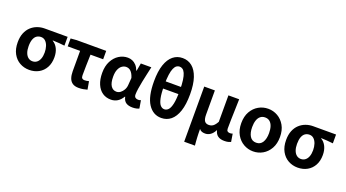

<svg xmlns="http://www.w3.org/2000/svg" viewBox="-68 -1550 4481 2489"><g transform="rotate(20 2172.5 -305.5)"><path d="M305.1 13.8Q233.6 13.8 174.3 -19.3Q115 -52.3 79.6 -116.7Q44.2 -181.1 44.2 -273.4Q44.2 -346.7 66.2 -400.5Q88.2 -454.2 126 -489.4Q163.9 -524.6 211.9 -542.2Q259.9 -559.8 312 -559.8H628.7V-438.2Q582.7 -442.7 545.9 -446.2Q509 -449.6 464.6 -450.4V-445.6Q508.9 -420.1 533.8 -369.5Q558.8 -318.8 558.8 -250.8Q558.8 -168.7 526.1 -109.3Q493.4 -50 435.8 -18.1Q378.3 13.8 305.1 13.8ZM306.6 -105.8Q340.9 -105.8 366 -124.8Q391.1 -143.7 405 -179.6Q418.9 -215.4 418.9 -265.6Q418.9 -313.5 405.9 -353.1Q393 -392.7 368.1 -416.4Q343.2 -440.2 307.1 -440.2Q273.8 -440.2 248.3 -423Q222.9 -405.9 208.7 -368.9Q194.5 -331.9 194.5 -273.4Q194.5 -220.9 208.6 -183.1Q222.7 -145.3 248 -125.6Q273.3 -105.8 306.6 -105.8Z M987.6 13.8Q933.8 13.8 902.1 -8.2Q870.4 -30.2 856.7 -69.9Q842.9 -109.6 842.9 -163.7V-444.1H671.8V-553.2L753.9 -559.8H1160.9V-444.1H986.4Q983.8 -366.2 982.1 -291.4Q980.5 -216.7 980.5 -157.7Q980.5 -128.1 992.5 -117Q1004.6 -105.8 1024.9 -105.8Q1040 -105.8 1054.4 -107.9Q1068.7 -110 1085.7 -114.6L1105.2 -4.2Q1081.6 2.9 1051.7 8.3Q1021.7 13.8 987.6 13.8Z M1430.9 13.8Q1364.6 13.8 1314.7 -20.3Q1264.9 -54.4 1237 -119.5Q1209.2 -184.6 1209.2 -275.5Q1209.2 -369.3 1243.9 -435.9Q1278.6 -502.4 1335 -538Q1391.4 -573.5 1456.1 -573.5Q1489 -573.5 1518.6 -561.4Q1548.3 -549.3 1573.2 -522.7Q1598.1 -496.1 1615 -452.4H1619.3L1638.5 -559.8H1783.5Q1772.5 -509.8 1759.9 -453.7Q1747.4 -397.7 1736.3 -342.8Q1725.2 -287.8 1718.1 -240.2Q1710.9 -192.5 1710.9 -159.3Q1710.9 -130.2 1726.4 -118Q1741.9 -105.8 1765.5 -105.8Q1773.9 -105.8 1783.6 -107.5Q1793.3 -109.2 1802.7 -113L1820.8 -4.2Q1806.6 2.9 1784.1 8.3Q1761.5 13.8 1730.5 13.8Q1674.1 13.8 1640.2 -9Q1606.4 -31.8 1595.5 -84.8H1591Q1532.6 13.8 1430.9 13.8ZM1465.1 -107.4Q1493.5 -107.4 1518.6 -125.5Q1543.7 -143.6 1560.9 -174.4Q1578.2 -205.2 1580.6 -242.3L1588 -341.3Q1578.9 -371.4 1567 -392.9Q1555 -414.3 1541.1 -427.7Q1527.1 -441.2 1510.9 -447.2Q1494.6 -453.2 1477 -453.2Q1447.5 -453.2 1420.3 -434.5Q1393.2 -415.8 1376.4 -377Q1359.5 -338.2 1359.5 -277.1Q1359.5 -191 1388 -149.2Q1416.4 -107.4 1465.1 -107.4Z M2126.2 13.8Q2012.8 13.8 1945.2 -89.1Q1877.6 -191.9 1877.6 -402.3Q1877.6 -539.9 1908.5 -630.5Q1939.4 -721.1 1995.4 -766.4Q2051.3 -811.7 2126.2 -811.7Q2201.9 -811.7 2257.8 -766.4Q2313.7 -721.1 2344.7 -630.1Q2375.6 -539.1 2375.6 -402.3Q2375.6 -261.8 2344.7 -169.6Q2313.7 -77.5 2257.8 -31.8Q2201.9 13.8 2126.2 13.8ZM2126.2 -105.8Q2157 -105.8 2181.2 -131.3Q2205.3 -156.8 2219.2 -221.2Q2233 -285.6 2233 -402.3Q2233 -488.1 2224.9 -544.8Q2216.8 -601.6 2202.4 -634.3Q2187.9 -666.9 2168.4 -680.4Q2148.9 -693.9 2126.2 -693.9Q2103.5 -693.9 2084.4 -680.4Q2065.3 -666.9 2050.7 -634.3Q2036.1 -601.6 2028 -544.8Q2019.9 -488.1 2019.9 -402.3Q2019.9 -285.6 2033.9 -221.2Q2047.9 -156.8 2072 -131.3Q2096.1 -105.8 2126.2 -105.8ZM1956.3 -353.2V-451.8H2296.6V-353.2Z M2513.3 201.1V-559.8H2660V-228.7Q2660 -165.8 2678.4 -138.9Q2696.7 -112 2737.6 -112Q2758.8 -112 2777 -119.3Q2795.3 -126.5 2812.4 -144.6Q2829.5 -162.8 2846.9 -194.8V-559.8H2995.2Q2993.7 -491.7 2991.2 -417.3Q2988.8 -342.9 2987.1 -274Q2985.4 -205.1 2985.4 -152.6Q2985.4 -126.6 2998 -116.2Q3010.5 -105.8 3032.8 -105.8Q3040.8 -105.8 3049.7 -107.3Q3058.5 -108.8 3068.5 -112.6L3086.2 -3.8Q3069.8 3.3 3049.3 8.5Q3028.8 13.8 2996.3 13.8Q2940.6 13.8 2907.4 -10.4Q2874.2 -34.5 2862.7 -83.8H2860Q2837.2 -38.1 2803.8 -14.5Q2770.3 9.1 2731.4 9.1Q2707.1 9.1 2686.7 2.5Q2666.3 -4.1 2650.3 -24.5Q2650.3 9.1 2651.1 37.5Q2651.9 65.9 2653.2 91.9Q2654.5 117.8 2656.6 144.4Q2658.8 171 2661.6 201.1Z M3393.2 13.8Q3322.7 13.8 3261.8 -21Q3200.8 -55.7 3163.5 -121.5Q3126.2 -187.3 3126.2 -279.9Q3126.2 -373.1 3163.5 -438.6Q3200.8 -504.1 3261.8 -538.8Q3322.7 -573.5 3393.2 -573.5Q3464.4 -573.5 3524.9 -538.8Q3585.4 -504.1 3622.7 -438.6Q3660 -373.1 3660 -279.9Q3660 -187.3 3622.7 -121.5Q3585.4 -55.7 3524.9 -21Q3464.4 13.8 3393.2 13.8ZM3393.2 -105.8Q3451.3 -105.8 3480.5 -153.1Q3509.6 -200.4 3509.6 -279.9Q3509.6 -332.7 3496.8 -371.7Q3483.9 -410.7 3458.2 -432.3Q3432.5 -454 3393.2 -454Q3354.7 -454 3328.5 -432.3Q3302.2 -410.7 3289.4 -371.7Q3276.5 -332.7 3276.5 -279.9Q3276.5 -200.4 3305.7 -153.1Q3334.8 -105.8 3393.2 -105.8Z M4008.1 13.8Q3936.6 13.8 3877.3 -19.3Q3818 -52.3 3782.6 -116.7Q3747.2 -181.1 3747.2 -273.4Q3747.2 -346.7 3769.2 -400.5Q3791.2 -454.2 3829 -489.4Q3866.9 -524.6 3914.9 -542.2Q3962.9 -559.8 4015 -559.8H4331.7V-438.2Q4285.7 -442.7 4248.9 -446.2Q4212 -449.6 4167.6 -450.4V-445.6Q4211.9 -420.1 4236.8 -369.5Q4261.8 -318.8 4261.8 -250.8Q4261.8 -168.7 4229.1 -109.3Q4196.4 -50 4138.8 -18.1Q4081.3 13.8 4008.1 13.8ZM4009.6 -105.8Q4043.9 -105.8 4069 -124.8Q4094.1 -143.7 4108 -179.6Q4121.9 -215.4 4121.9 -265.6Q4121.9 -313.5 4108.9 -353.1Q4096 -392.7 4071.1 -416.4Q4046.2 -440.2 4010.1 -440.2Q3976.8 -440.2 3951.3 -423Q3925.9 -405.9 3911.7 -368.9Q3897.5 -331.9 3897.5 -273.4Q3897.5 -220.9 3911.6 -183.1Q3925.7 -145.3 3951 -125.6Q3976.3 -105.8 4009.6 -105.8Z"/></g></svg>

Font: Noto Sans TC Thin
Style: Regular
Weight: 100
Designer: Ryoko NISHIZUKA 西塚涼子 (kana, bopomofo & ideographs); Paul D. Hunt (Latin, Greek & Cyrillic); Sandoll Communications 산돌커뮤니
Foundry: Adobe
Version: Version 2.004-H2;hotconv 1.0.118;makeotfexe 2.5.65603